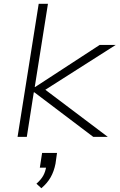

<svg xmlns="http://www.w3.org/2000/svg" viewBox="-20 -725 633 1017"><path d="M73 0 185 -705H234L164 -264H166L508 -487H593L202 -238L193 -270L551 0H474L162 -236H159L122 0ZM199 272 173 248Q197 227 209 205.5Q221 184 225 156L237 163H191L203 85H282L274 142Q266 183 248 214.5Q230 246 199 272Z"/></svg>

Font: Nunito Sans 10pt Expanded ExtraLight
Style: Italic
Weight: 250
Width: 7
Italic angle: -9°
Designer: Vernon Adams
Foundry: Vernon Adams
Version: Version 3.101;gftools[0.9.27]